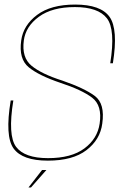

<svg xmlns="http://www.w3.org/2000/svg" viewBox="-20 -700 557 842"><path d="M105 122H116L183.5 45.5H164.5ZM190 4.5Q299.5 4.5 359.5 -41.8Q419.5 -88 428.5 -158Q441 -245.5 395.8 -279.2Q350.5 -313 253.5 -346.5Q162 -375.5 118.2 -411.8Q74.5 -448 84.5 -522.5Q92.5 -584 150.5 -626.5Q208.5 -669 308.5 -669Q410.5 -669 448.8 -619.8Q487 -570.5 463.5 -422.5H475Q499 -572 460.5 -626Q422 -680 309.5 -680Q203 -680 142.5 -634.5Q82 -589 73 -522.5Q61.5 -441.5 106 -405Q150.5 -368.5 245.5 -336.5Q338.5 -306 383.8 -271.8Q429 -237.5 417 -158Q407.5 -92 350.2 -49.2Q293 -6.5 190.5 -6.5Q87.5 -6.5 50.5 -56.2Q13.5 -106 38.5 -259.5H27Q1 -102.5 39.5 -49Q78 4.5 190 4.5Z"/></svg>

Font: Anybody UltraCondensed Thin Thin
Style: Italic
Weight: 250
Italic angle: -10°
Version: Version 1.111